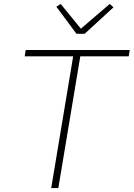

<svg xmlns="http://www.w3.org/2000/svg" viewBox="-20 -951 676 971"><path d="M386 -666 275 0H239L350 -666H105L110 -698H636L631 -666ZM367 -780 265 -917 287 -931 389 -806 535 -931 554 -914 408 -780Z"/></svg>

Font: IBM Plex Mono ExtraLight
Style: Italic
Weight: 200
Italic angle: -9°
Monospace: yes
Designer: Mike Abbink, Paul van der Laan, Pieter van Rosmalen
Foundry: Bold Monday
Version: Version 2.3